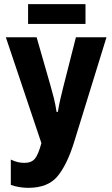

<svg xmlns="http://www.w3.org/2000/svg" viewBox="-20 -893 540 923"><path d="M116 10Q210 10 256 -45Q302 -100 336 -209L492 -714H345L284 -474Q276 -442 270 -416Q264 -390 258 -355H252Q247 -389 238.5 -423Q230 -457 222 -484L156 -714H8L179 -205Q165 -152 148.5 -131Q132 -110 97 -110Q64 -110 32 -126V-4Q72 10 116 10ZM115 -778V-873H391V-778Z"/></svg>

Font: Noto Sans Mono Condensed Extra
Style: Regular
Weight: 800
Width: 3
Designer: Monotype Design Team
Foundry: Monotype Imaging Inc.
Version: Version 1.900